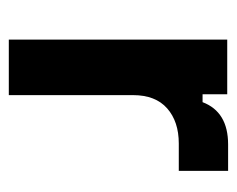

<svg xmlns="http://www.w3.org/2000/svg" viewBox="-71 -467 538 436"><g transform="rotate(90 198.0 -249.0)"><path d="M196 0H70V-496H194V-440H212Q234 -498 308 -498H368V-386H306Q256 -386 226 -359.5Q196 -333 196 -282Z"/></g></svg>

Font: Rootstock Sans Headline
Style: Bold
Weight: 700
Designer: Florian Karsten
Foundry: Florian Karsten
Version: Version 2.000;FEAKit 1.0